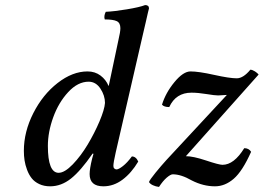

<svg xmlns="http://www.w3.org/2000/svg" viewBox="-20 -718 1030 750"><path d="M167 -147.9Q167 -43 209 -43Q232.4 -43 264.2 -75.9Q295.9 -108.9 322.5 -153.3Q349.1 -197.8 368.7 -243.9Q388.2 -290 390.1 -315.9Q390.1 -344.7 372.3 -371.8Q354.5 -398.9 326.2 -398.9Q284.2 -398.9 246.6 -358.4Q209 -317.9 188 -260Q167 -202.1 167 -147.9ZM73.2 -128.9Q73.2 -203.1 110.1 -275.9Q147 -348.6 205.1 -393.8Q263.2 -439 321.8 -439Q351.1 -439 372.6 -422.9Q394 -406.7 403.8 -382.8H404.8L442.9 -563Q450.2 -593.3 450.2 -607.9Q450.2 -628.4 436.3 -635.3Q422.4 -642.1 389.2 -642.1Q384.8 -655.3 393.1 -671.9Q425.8 -673.3 475.8 -681.6Q525.9 -689.9 546.9 -698.2Q562 -698.2 562 -685.1Q561 -682.6 558.1 -669.7Q555.2 -656.7 549.3 -631.1Q543.5 -605.5 538.1 -583L432.1 -123Q422.9 -82.5 422.9 -69.8Q422.9 -63 426.8 -59.6Q430.7 -56.2 435.1 -56.2Q443.4 -56.2 460.2 -69.3Q477.1 -82.5 495.1 -106.9Q511.2 -106.9 520 -86.9Q493.2 -42 458.5 -16.1Q423.8 9.8 383.8 9.8Q330.1 9.8 330.1 -38.1Q330.1 -58.6 339.8 -98.1L345.2 -117.2L341.8 -118.2Q295.4 -50.8 257.3 -20.5Q219.2 9.8 175.8 9.8Q151.9 9.8 133.3 1Q114.7 -7.8 103.8 -21.7Q92.8 -35.6 85.7 -54.7Q78.6 -73.7 75.9 -91.6Q73.2 -109.4 73.2 -128.9ZM562 -6.8Q564.5 -15.1 587.2 -43Q609.9 -70.8 629.9 -92.8L866.2 -347.2Q841.8 -345.2 832 -345.2Q819.3 -345.2 786.4 -350.6Q753.4 -356 728 -356Q667 -356 641.1 -299.8Q620.6 -299.8 612.8 -309.1Q627 -355.5 661.4 -397.2Q695.8 -439 724.1 -439Q755.9 -439 816.4 -425.5Q877 -412.1 904.8 -412.1Q930.2 -412.1 958 -445.8Q966.3 -445.3 976.1 -439Q985.8 -432.6 990.2 -426.8L706.1 -107.9Q734.4 -107.9 784.9 -91.1Q835.4 -74.2 849.1 -74.2Q894 -74.2 934.1 -139.2Q952.1 -139.2 960.9 -125Q927.2 -49.3 893.1 -19.8Q858.9 9.8 819.8 9.8Q773.9 9.8 729 -13.2Q687.5 -37.1 654.8 -37.1Q646.5 -37.1 631.3 -24.2Q616.2 -11.2 601.1 12.2Q588.4 10.7 577.4 5.6Q566.4 0.5 562 -6.8Z"/></svg>

Font: Common Serif Medium
Style: Italic
Weight: 500
Italic angle: -12°
Designer: Philipp H. Poll, Khaled Hosny
Foundry: Stefan Peev, Context Ltd.
Version: Version 1.026